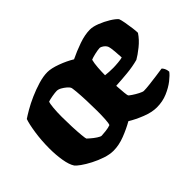

<svg xmlns="http://www.w3.org/2000/svg" viewBox="-96 -718 937 937"><g transform="rotate(-45 372.5 -250.0)"><path d="M244 0Q218 0 188 -10Q158 -20 130 -34.5Q102 -49 82.5 -63Q63 -77 57 -85Q43 -106 36.5 -146Q30 -186 30 -229Q30 -284 37.5 -334Q45 -384 54 -409Q67 -418 93.5 -433.5Q120 -449 154 -464Q188 -479 223 -489.5Q258 -500 287 -500Q313 -500 352.5 -485.5Q392 -471 423 -452Q460 -470 502.5 -485Q545 -500 581 -500Q601 -500 629 -489Q657 -478 681.5 -463Q706 -448 717 -435Q721 -425 725 -403Q729 -381 732 -358.5Q735 -336 735 -323Q716 -294 686 -270Q656 -246 636 -235Q599 -225 557 -221Q515 -217 477 -215Q479 -184 481 -164.5Q483 -145 485 -141Q487 -138 501 -128.5Q515 -119 531.5 -110.5Q548 -102 555 -102Q571 -102 596 -105Q621 -108 647.5 -111.5Q674 -115 693 -118Q698 -114 703 -104.5Q708 -95 709 -81Q699 -67 675 -48Q651 -29 617 -14.5Q583 0 543 0Q509 0 468.5 -16Q428 -32 397 -51Q364 -32 323 -16Q282 0 244 0ZM255 -93Q263 -93 284.5 -95.5Q306 -98 318 -103Q322 -112 323.5 -137.5Q325 -163 325 -194Q325 -228 323.5 -266Q322 -304 319.5 -332.5Q317 -361 314 -365Q311 -371 300.5 -380Q290 -389 277.5 -396Q265 -403 254 -403Q243 -403 222.5 -399.5Q202 -396 191 -392Q187 -383 184.5 -356Q182 -329 182 -296Q182 -262 183.5 -226.5Q185 -191 187.5 -165.5Q190 -140 192 -136Q194 -134 206.5 -123Q219 -112 233.5 -102.5Q248 -93 255 -93ZM529 -287Q542 -287 564 -289Q586 -291 594 -294Q593 -311 591 -338Q589 -365 584 -378Q578 -389 567.5 -396Q557 -403 551 -403Q540 -403 517.5 -398Q495 -393 484 -388Q479 -369 477 -341.5Q475 -314 475 -290Q499 -287 529 -287Z"/></g></svg>

Font: Texturina 72pt Black
Style: Regular
Weight: 900
Designer: Guillermo Torres Carreño
Foundry: Omnibus-Type
Version: Version 1.002; ttfautohint (v1.8.3)